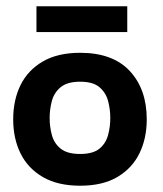

<svg xmlns="http://www.w3.org/2000/svg" viewBox="-20 -581 519 611"><path d="M235 10Q164 10 116.5 -17.5Q69 -45 45.5 -92.5Q22 -140 22 -201Q22 -263 45.5 -310.5Q69 -358 116.5 -385.5Q164 -413 235 -413Q339 -413 393 -355Q447 -297 447 -201Q447 -141 424 -93.5Q401 -46 354 -18Q307 10 235 10ZM235 -91Q276 -91 296.5 -108Q317 -125 324 -151.5Q331 -178 331 -205Q331 -233 324 -259.5Q317 -286 296.5 -303.5Q276 -321 235 -321Q194 -321 173 -303.5Q152 -286 145 -259.5Q138 -233 138 -205Q138 -178 145 -151.5Q152 -125 173 -108Q194 -91 235 -91ZM96 -479V-561H385V-479Z"/></svg>

Font: Darker Grotesque ExtraBold
Style: Regular
Weight: 800
Designer: Gabriel Lam
Foundry: TypeRant
Version: Version 1.000;gftools[0.9.28]